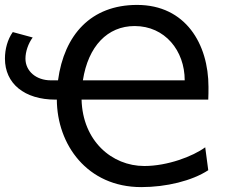

<svg xmlns="http://www.w3.org/2000/svg" viewBox="-20 -745 922 777"><path d="M822.8 -341.8C823.7 -354.5 823.7 -380.4 823.7 -393.1C823.7 -566.9 731 -725.1 534.7 -725.1C348.1 -725.1 239.7 -604 214.8 -419.9H185.5C126.5 -419.9 83 -457 83 -507.8C83 -536.1 94.2 -568.8 112.3 -593.3L31.7 -615.2C10.3 -585 0 -545.9 0 -507.8C0 -407.2 78.1 -341.8 205.1 -341.8H210C210.9 -160.2 332.5 12.2 551.8 12.2C652.8 12.2 757.3 -13.2 822.8 -56.2L810.5 -148.9C760.7 -112.3 658.2 -73.2 564 -73.2C432.1 -73.2 314.5 -175.3 310.1 -341.8ZM315.4 -419.9C336.9 -558.1 415 -639.6 524.9 -639.6C647.5 -639.6 727.5 -540 727.5 -419.9Z"/></svg>

Font: Andika
Style: Regular
Weight: 400
Designer: Victor Gaultney, Annie Olsen, Julie Remington, Don Collingsworth, Eric Hays
Foundry: SIL International
Version: Version 1.000